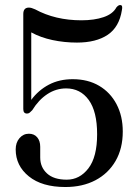

<svg xmlns="http://www.w3.org/2000/svg" viewBox="-20 -741 548 771"><path d="M43 -141Q43 -168.5 58.2 -186.2Q73.5 -204 96 -204Q117 -204 129.2 -189.8Q141.5 -175.5 141.5 -151.5V-108.5Q141.5 -69.5 168.8 -44.5Q196 -19.5 248 -19.5Q300 -19.5 335 -65Q370 -110.5 370 -202Q370 -293.5 336.2 -339.8Q302.5 -386 245.5 -386Q205 -386 170 -363Q135 -340 109.5 -298.5Q103.5 -292 99 -288.5Q94.5 -285 88.5 -285Q73.5 -285 73.5 -303V-684.5Q73.5 -710.5 96 -710.5Q106 -710.5 121 -703.5Q202 -659.5 307 -659.5Q358.5 -659.5 396 -672.2Q433.5 -685 447.5 -711.5Q457 -722.5 464.5 -720.5Q473.5 -719.5 469.5 -700.5Q459 -632.5 412.5 -601.2Q366 -570 289 -570Q238.5 -570 190.5 -580.2Q142.5 -590.5 105.5 -611V-340Q134.5 -379 176.2 -401Q218 -423 272 -423Q333 -423 378 -396.5Q423 -370 448 -322.5Q473 -275 473 -213Q473 -144.5 444 -94.5Q415 -44.5 363.2 -17.2Q311.5 10 242.5 10Q148.5 10 95.8 -32.8Q43 -75.5 43 -141Z"/></svg>

Font: Fraunces 144pt Soft
Style: Regular
Weight: 400
Version: Version 1.000;[0bf87f6ff]